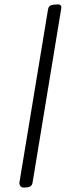

<svg xmlns="http://www.w3.org/2000/svg" viewBox="-132 -792 431 1025"><g transform="rotate(-5 83.5 -279.5)"><path d="M235.4 -735.8 1.5 178.2Q-4.4 200.2 -28.8 200.2H-41.5Q-57.6 200.2 -64.2 191.2Q-70.8 182.1 -67.4 168L164.6 -736.8Q170.4 -758.8 194.3 -758.8H213.4Q241.2 -758.8 235.4 -735.8Z"/></g></svg>

Font: Allan
Style: Regular
Weight: 400
Designer: Anton Koovit
Foundry: Anton Koovit
Version: Version 1.002